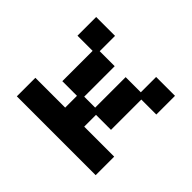

<svg xmlns="http://www.w3.org/2000/svg" viewBox="-107 -625 806 806"><g transform="rotate(-45 296.0 -222.0)"><path d="M60 12V-456H170V-279H240V-366H420V-456H531V-344H440V-255H259V-190H440V-100H531V12H420V-77H240V-166H170V12Z"/></g></svg>

Font: Pixelify Sans Medium
Style: Regular
Weight: 500
Designer: Stefie Justprince
Foundry: Typecalism Foundryline
Version: Version 1.000;February 13, 2025;FontCreator 15.0.0.3015 64-b